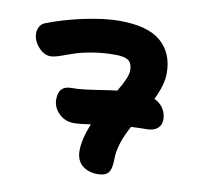

<svg xmlns="http://www.w3.org/2000/svg" viewBox="-75 -757 850 815"><g transform="rotate(10 350.0 -349.5)"><path d="M259.8 -216.8Q221.2 -216.8 195.1 -242.9Q168.9 -269 168.9 -303.2Q168.9 -361.8 222.2 -361.8Q250 -361.8 280.5 -365.5Q311 -369.1 351.3 -375.5Q391.6 -381.8 418 -384.8Q457 -449.7 457 -477.1Q457 -507.8 440.7 -520.5Q424.3 -533.2 382.8 -533.2Q329.1 -533.2 281 -524.7Q232.9 -516.1 205.6 -506.1Q178.2 -496.1 152.6 -487.5Q127 -479 112.8 -479Q84.5 -479 60.3 -506.3Q36.1 -533.7 36.1 -564.9Q36.1 -581.1 43.9 -594.5Q51.8 -607.9 65.9 -612.8Q137.2 -641.1 225.1 -659.7Q313 -678.2 376 -678.2Q498.5 -678.2 555.2 -629.2Q611.8 -580.1 611.8 -493.2Q611.8 -443.4 579.1 -377.9Q604.5 -365.7 618.2 -344.5Q631.8 -323.2 631.8 -296.9Q631.8 -273.4 615.5 -259.3Q599.1 -245.1 568.8 -245.1Q542 -245.1 502 -243.2Q456.1 -160.2 456.1 -96.2Q456.1 -53.7 442.6 -37.4Q429.2 -21 397 -21Q356.4 -21 330.3 -42.7Q304.2 -64.5 304.2 -106Q304.2 -154.8 332 -224.1Q285.2 -216.8 259.8 -216.8Z"/></g></svg>

Font: Shantell Sans Irregular
Style: Bold
Weight: 700
Designer: Stephen Nixon, Anya Danilova, Shantell Martin
Foundry: Arrow Type
Version: Version 1.006;[9816181b4]